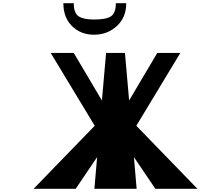

<svg xmlns="http://www.w3.org/2000/svg" viewBox="-20 -1180 1254 1200"><path d="M376 -1160H441Q441 -1098 471.5 -1078Q502 -1058 568 -1058Q643 -1058 673.5 -1078Q704 -1098 704 -1160H769Q769 -1071 710 -1017Q651 -963 568 -963Q485 -963 430.5 -1016.5Q376 -1070 376 -1160ZM1214 0H951L817 -198L834 0H570L587 -198L453 0H190L572 -394L297 -849H441L617 -552L643 -849H761L787 -552L963 -849H1107L832 -394Z"/></svg>

Font: OpenDyslexic
Style: Regular
Weight: 400
Designer: Abbie Gonzalez
Version: Version 0.920;hotconv 1.0.109;makeotfexe 2.5.65596